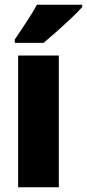

<svg xmlns="http://www.w3.org/2000/svg" viewBox="-20 -786 365 806"><path d="M227 0H56V-553H227ZM325 -756Q309 -738 280.5 -711Q252 -684 220.5 -656Q189 -628 163 -606H42V-620Q66 -656 91.5 -694.5Q117 -733 135 -766H325Z"/></svg>

Font: Noto Sans Gujarati Condensed Black
Style: Regular
Weight: 900
Width: 3
Designer: Jelle Bosma - Monotype Design Team, Universal Thirst
Foundry: Monotype Imaging Inc.
Version: Version 2.106; ttfautohint (v1.8.4.7-5d5b)